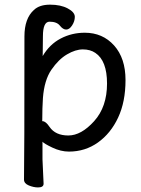

<svg xmlns="http://www.w3.org/2000/svg" viewBox="-20 -634 612 832"><path d="M443.8 -272Q443.8 -371.1 393.1 -404.8Q371.1 -419.9 339.1 -419.9Q307.1 -419.9 270.5 -398.4Q233.9 -377 202.9 -332Q171.9 -287.1 166 -209Q163.1 -167 163.1 -110.8L162.1 -109.9Q162.1 -108.9 164.1 -108.9Q178.2 -108.9 194.8 -84Q220.2 -46.9 276.1 -46.9Q332 -46.9 387.9 -108.9Q443.8 -170.9 443.8 -272ZM145 178.2Q126 178.2 105 169.7Q84 161.1 84 144Q85.9 55.2 85.9 -476.1Q85.9 -554.2 127 -590.8Q150.9 -613.8 197 -613.8Q243.2 -613.8 273.7 -597.4Q304.2 -581.1 304.2 -561Q304.2 -542 292.5 -523.9Q280.8 -505.9 266.8 -505.9Q252.9 -505.9 239.5 -522.9Q226.1 -540 194.8 -540Q166 -540 166 -477.1L165 -391.1Q194.8 -441.9 242.9 -467Q291 -492.2 347.2 -492.2Q424.8 -492.2 474.4 -437Q523.9 -381.8 523.9 -287.1Q523.9 -192.9 491.9 -124.5Q460 -56.2 404.5 -16.6Q349.1 22.9 278.8 22.9Q243.2 22.9 206.5 5.4Q169.9 -12.2 164.1 -20V56.2L168.9 162.1Q168.9 178.2 145 178.2Z"/></svg>

Font: LXGW WenKai Screen
Style: Regular
Weight: 400
Designer: LXGW / Fontworks Inc.
Foundry: LXGW / Fontworks Inc.
Version: Version 1.510;January 18,2025